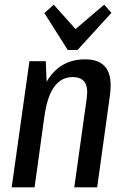

<svg xmlns="http://www.w3.org/2000/svg" viewBox="-20 -802 536 822"><path d="M351 -379Q358 -427 343 -449.5Q328 -472 291 -472Q243 -472 213 -431.5Q183 -391 171 -309L124 -241L132 -296Q149 -422 202.5 -485Q256 -548 344 -548Q409 -548 435.5 -509.5Q462 -471 450 -389L396 0H298ZM106 -540H176L182 -390L128 0H30ZM457 -747 312 -588H270L170 -746L210 -782L323 -656H278L426 -782Z"/></svg>

Font: Pathway Extreme Condensed Medium
Style: Italic
Weight: 500
Width: 3
Italic angle: -8°
Version: Version 1.001;gftools[0.9.26]